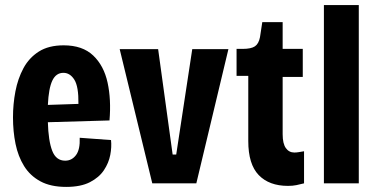

<svg xmlns="http://www.w3.org/2000/svg" viewBox="-20 -720 1481 754"><path d="M240 14Q179 14 138.5 -8Q98 -30 74.5 -68Q51 -106 41 -155Q31 -204 31 -259Q31 -311 40.5 -361Q50 -411 72 -452Q94 -493 132.5 -517.5Q171 -542 230 -542Q304 -542 346 -502Q388 -462 402.5 -395.5Q417 -329 410 -247L168 -240Q170 -167 185 -128Q200 -89 236 -89Q262 -89 278.5 -111Q295 -133 293 -179L416 -170Q419 -143 413 -111.5Q407 -80 388 -51.5Q369 -23 333 -4.5Q297 14 240 14ZM229 -434Q200 -434 185.5 -403.5Q171 -373 168 -308L288 -312Q289 -380 272 -407Q255 -434 229 -434Z M578 0 450 -527H601L658 -113H672L735 -527H877L751 0Z M1111 10Q1037 10 996 -32.5Q955 -75 955 -166V-422H909V-528H933Q966 -528 981 -538Q996 -548 1001 -574L1010 -633H1090V-528H1169V-418H1090V-193Q1090 -156 1102.5 -138.5Q1115 -121 1136 -121Q1144 -121 1153 -122.5Q1162 -124 1174 -126V0Q1158 4 1144 7Q1130 10 1111 10Z M1252 0V-700H1389V0Z"/></svg>

Font: Bricolage Grotesque 12pt Condensed Bricolage Grotesque 10pt Condensed Regular
Style: Bold
Weight: 700
Width: 3
Designer: Mathieu Triay
Foundry: Atelier Triay
Version: Version 1.001; ttfautohint (v1.8.4.7-5d5b);gftools[0.9.33.de